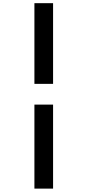

<svg xmlns="http://www.w3.org/2000/svg" viewBox="-20 -878 540 1185"><path d="M192.4 -360.4V-858.4H307.6V-360.4ZM192.4 286.1V-232.4H307.6V286.1Z"/></svg>

Font: Gen Shin Gothic Monospace Heavy
Style: Bold
Weight: 800
Designer: [Source Han Sans]
Ryoko NISHIZUKA  (kana & ideographs); Paul D. Hunt (Latin, Greek & Cyrillic); Wenlong ZHANG  (bopomofo
Version: Version 1.002.20150607